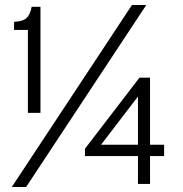

<svg xmlns="http://www.w3.org/2000/svg" viewBox="-20 -732 727 764"><path d="M27 12Q147 -170 266 -350Q385 -530 505 -712H562Q442 -530 323 -350Q204 -170 84 12ZM91 -283V-613H36V-645Q72 -647 86 -660.5Q100 -674 106 -705H141V-283ZM529 0V-111H318V-140Q372 -211 426.5 -281.5Q481 -352 535 -423H577V-156H633V-111H577V0ZM529 -156V-348L382 -156Z"/></svg>

Font: Transpass ExtraLight
Style: Regular
Weight: 200
Designer: Delve Withrington
Foundry: Delve Fonts
Version: Version 1.001;December 18, 2019;FontCreator 12.0.0.2547 64-b